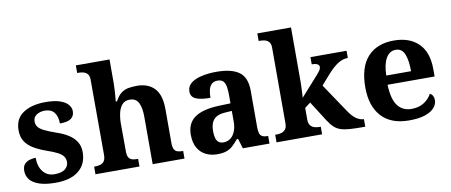

<svg xmlns="http://www.w3.org/2000/svg" viewBox="-68 -1034 3096 1319"><g transform="rotate(-10 1480.5 -375.0)"><path d="M231 10Q159 10 114.5 -5.5Q70 -21 50 -47.5Q30 -74 30 -107Q30 -140 46 -156Q62 -172 84 -177.5Q106 -183 123 -183Q123 -121 152.5 -85Q182 -49 231 -49Q283 -49 306.5 -69Q330 -89 330 -117Q330 -139 319 -155.5Q308 -172 281 -186.5Q254 -201 207 -217Q153 -236 116 -258.5Q79 -281 59.5 -312.5Q40 -344 40 -389Q40 -469 99 -508.5Q158 -548 255 -548Q318 -548 356.5 -534.5Q395 -521 412.5 -499.5Q430 -478 430 -455Q430 -421 406.5 -403.5Q383 -386 328 -386Q328 -436 306 -463.5Q284 -491 240 -491Q208 -491 183.5 -475.5Q159 -460 159 -429Q159 -408 170.5 -392Q182 -376 212 -361Q242 -346 296 -327Q341 -312 375 -290.5Q409 -269 428.5 -238.5Q448 -208 448 -166Q448 -83 391.5 -36.5Q335 10 231 10Z M508 0V-53H510Q533 -53 550.6 -57.8Q568.1 -62.6 578.6 -77.4Q589 -92.3 589 -122L588 -646Q588 -672.9 576 -686Q564 -699 547.5 -703Q531 -707 517 -707H505V-760H740V-595Q740 -569 738 -539.6Q736 -510.2 734 -489.1Q732 -468 732 -468H741Q761 -506 784.5 -523Q808 -540 835.5 -544.5Q863 -549 893.6 -549Q971 -549 1015 -503.2Q1059 -457.4 1059 -356V-123.5Q1059 -93 1066.5 -78Q1074 -63 1089 -58Q1104 -53 1126 -53H1129V0H907V-329Q907 -394 889.2 -429Q871.4 -464 827 -464Q794 -464 775 -442.5Q756 -421 748 -385.5Q740 -350 740 -309L741 -118Q741 -90 749.5 -76Q758 -62 774 -57.5Q790 -53 812 -53H815V0Z M1357 10Q1313 10 1277.5 -7.5Q1242 -25 1221 -61.4Q1200 -97.7 1200 -153Q1200 -234 1256 -273Q1312 -312 1424 -316L1506 -318.8V-374Q1506 -407.6 1502 -433.3Q1498 -459 1485 -473.5Q1472 -488 1444.5 -488Q1419 -488 1404 -474Q1389 -460 1383 -435.5Q1377 -411 1377 -380Q1310 -380 1276 -395Q1242 -410 1242 -447Q1242 -483.8 1270 -505.9Q1298 -528 1344.9 -538.5Q1391.8 -549 1447.8 -549Q1553 -549 1605.5 -511Q1658 -473 1658 -379.4V-124.1Q1658 -96.6 1663.5 -81.3Q1669 -66 1682.7 -59.5Q1696.4 -53 1718 -53H1722V0H1536L1515 -69H1506.4Q1484 -42 1464.5 -24.5Q1445 -7 1420 1.5Q1395 10 1357 10ZM1411.8 -63Q1441 -63 1461.8 -78.7Q1482.7 -94.3 1494.3 -123.3Q1506 -152.3 1506 -191V-266L1461 -263Q1421 -261 1397.9 -247.3Q1374.9 -233.5 1364.9 -209.3Q1355 -185.1 1355 -149.4Q1355 -121 1361 -101.5Q1367 -82 1379.8 -72.5Q1392.6 -63 1411.8 -63Z M1771 0V-53H1783Q1798 -53 1814.5 -57.5Q1831 -62 1842.5 -76Q1854 -90 1854 -118V-646Q1854 -673 1842 -686Q1830 -699 1813.5 -703Q1797 -707 1783 -707H1771V-760H2006V-374Q2006 -361 2005 -343Q2004 -325 2003.5 -308.5Q2003 -292 2002 -281Q2001 -270 2001 -270L2127 -411Q2138 -424 2144 -432.5Q2150 -441 2152 -447.5Q2154 -454 2154 -459Q2154 -472 2140.5 -479Q2127 -486 2102 -486V-536H2354V-486Q2337 -486 2320 -481Q2303 -476 2286 -465.5Q2269 -455 2251 -439Q2233 -423 2213 -401L2150 -329L2283 -131Q2309 -91 2336 -72Q2363 -53 2387 -53H2390V0H2376Q2321 0 2283.5 -2.5Q2246 -5 2220 -13.5Q2194 -22 2174.5 -40Q2155 -58 2135 -89L2046 -229L2006 -199V-118Q2006 -90 2017.5 -76Q2029 -62 2046 -57.5Q2063 -53 2077 -53H2089V0Z M2696 10Q2569 10 2503 -62.5Q2437 -135 2437 -265Q2437 -406 2502 -477.5Q2567 -549 2685 -549Q2794 -549 2856.5 -488Q2919 -427 2919 -308V-257H2591Q2594 -157 2628.5 -111Q2663 -65 2725 -65Q2777 -65 2813 -88.5Q2849 -112 2866 -146Q2880 -139 2886.5 -126.5Q2893 -114 2893 -97Q2893 -69 2872 -44.5Q2851 -20 2807.5 -5Q2764 10 2696 10ZM2766 -321Q2766 -398 2748 -441Q2730 -484 2687 -484Q2645 -484 2620 -442.5Q2595 -401 2593 -321Z"/></g></svg>

Font: Noto Serif Armenian
Style: Regular
Weight: 400
Designer: Monotype Design Team
Foundry: Monotype Imaging Inc.
Version: Version 2.007